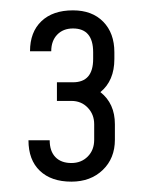

<svg xmlns="http://www.w3.org/2000/svg" viewBox="-20 -797 278 371"><path d="M202 -557V-527Q202 -491 178.5 -468.5Q155 -446 118 -446Q79 -446 57 -467Q35 -488 35 -526H76Q76 -505 87 -493.5Q98 -482 118 -482Q137 -482 149.5 -494.5Q162 -507 162 -527V-557Q162 -576 149.5 -589Q137 -602 118 -602H90V-638H118H121Q160 -638 160 -683V-696Q160 -742 121 -742Q102 -742 90.5 -730Q79 -718 79 -698H38Q38 -735 60 -756Q82 -777 121 -777Q158 -777 179.5 -755Q201 -733 201 -696V-683Q201 -641 174 -619Q202 -597 202 -557Z"/></svg>

Font: Akshar
Style: Regular
Weight: 400
Designer: Tall Chai
Foundry: Tall Chai
Version: Version 1.000